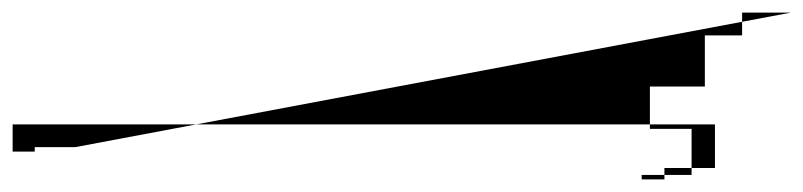

<svg xmlns="http://www.w3.org/2000/svg" viewBox="-119 -233 1272 304"><path d="M0 0H-64V7H-99V-36H1013V33H933V51H897V44H976V-29H910V-96H997V-177H1056V-213H1133Z"/></svg>

Font: Proton
Style: LitExt
Weight: 500
Version: Version 1.017